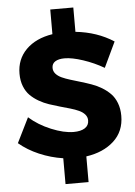

<svg xmlns="http://www.w3.org/2000/svg" viewBox="-64 -899 775 1102"><g transform="rotate(-5 323.0 -348.0)"><path d="M621.1 -208Q621.1 -118.2 560.3 -62.7Q499.5 -7.3 400.9 6.8V154.8H268.1V5.9Q196.8 -4.9 131.3 -33Q65.9 -61 16.1 -103L86.9 -246.1Q139.6 -199.2 212.2 -169.2Q284.7 -139.2 340.8 -139.2Q382.3 -139.2 405.8 -154.3Q429.2 -169.4 429.2 -198.2Q429.2 -217.8 416.5 -232.4Q403.8 -247.1 382.6 -256.8Q361.3 -266.6 333.5 -274.7Q305.7 -282.7 275.1 -291.3Q244.6 -299.8 214.1 -310.1Q183.6 -320.3 155.8 -336.4Q127.9 -352.5 106.7 -373.5Q85.4 -394.5 72.8 -426.5Q60.1 -458.5 60.1 -499Q60.1 -582.5 115.7 -638.2Q171.4 -693.8 268.1 -709V-851.1H400.9V-710.9Q524.9 -697.8 620.1 -636.2L550.8 -490.2Q494.6 -522.9 431.4 -543.9Q368.2 -564.9 325.2 -564.9Q291 -564.9 271.5 -552.7Q252 -540.5 252 -516.1Q252 -497.1 264.6 -482.4Q277.3 -467.8 298.6 -458Q319.8 -448.2 347.7 -439.7Q375.5 -431.2 406 -422.1Q436.5 -413.1 467 -402.3Q497.6 -391.6 525.4 -374.8Q553.2 -357.9 574.5 -336.4Q595.7 -314.9 608.4 -282Q621.1 -249 621.1 -208Z"/></g></svg>

Font: Montserrat-Arabic
Style: Bold
Weight: 700
Designer: Mohamed Gaber
Foundry: Kief Type Foundry
Version: Version 5.008;PS 005.008;hotconv 1.0.88;makeotf.lib2.5.64775